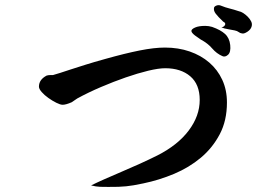

<svg xmlns="http://www.w3.org/2000/svg" viewBox="-20 -697 1040 744"><path d="M859.4 -299.8Q859.4 -229.5 831.5 -176.8Q803.7 -124 758.3 -85.9Q712.9 -47.9 654.8 -23.4Q596.7 1 535.2 13.7Q512.7 18.6 497.6 21Q482.4 23.4 468.8 24.9Q455.1 26.4 439 26.9Q422.9 27.3 399.4 27.3Q382.8 27.3 367.7 26.9Q352.5 26.4 333 21.5Q352.5 11.7 383.3 -2Q414.1 -15.6 449.7 -30.8Q485.4 -45.9 522 -62.5Q558.6 -79.1 589.8 -94.7Q668.9 -134.8 711.4 -191.4Q753.9 -248 753.9 -309.6Q753.9 -370.1 717.3 -401.4Q680.7 -432.6 620.1 -432.6Q594.7 -432.6 554.2 -422.9Q513.7 -413.1 467.3 -397Q420.9 -380.9 371.6 -359.9Q322.3 -338.9 279.3 -315.4L257.8 -300.8Q235.4 -291 222.7 -291Q213.9 -291 198.2 -298.8Q182.6 -306.6 167.5 -317.4Q152.3 -328.1 141.6 -340.3Q130.9 -352.5 130.9 -361.3Q130.9 -388.7 161.1 -404.3Q168.9 -406.2 175.8 -406.2Q182.6 -406.2 185.5 -406.2Q197.3 -409.2 213.4 -414.6Q229.5 -419.9 253.4 -427.7Q277.3 -435.5 310.1 -445.8Q342.8 -456.1 388.7 -468.8Q464.8 -490.2 521.5 -501.5Q578.1 -512.7 619.1 -512.7Q670.9 -512.7 714.8 -497.6Q758.8 -482.4 791 -454.6Q823.2 -426.8 841.3 -387.7Q859.4 -348.6 859.4 -299.8ZM801.8 -592.8Q835 -581.1 852.1 -565.4Q869.1 -549.8 872.1 -522.5Q875 -495.1 863.8 -484.9Q852.5 -474.6 841.8 -479.5Q819.3 -489.3 802.2 -509.3Q785.2 -529.3 757.8 -543.9L735.4 -559.6Q721.7 -570.3 721.7 -577.1Q721.7 -584 735.8 -590.3Q750 -596.7 775.4 -596.7Q782.2 -596.7 788.6 -595.7Q794.9 -594.7 801.8 -592.8ZM955.1 -594.7Q952.1 -583 939 -574.2Q925.8 -565.4 918 -567.4Q910.2 -568.4 904.8 -572.8Q899.4 -577.1 889.6 -579.1Q876 -582 863.3 -584Q850.6 -585.9 837.9 -590.8Q848.6 -592.8 852.1 -600.6Q855.5 -608.4 844.7 -613.3Q825.2 -631.8 815.9 -644Q806.6 -656.2 809.6 -668Q811.5 -672.9 819.8 -675.8Q828.1 -678.7 836.9 -674.8Q853.5 -668 869.6 -664.1Q885.7 -660.2 906.2 -653.3Q913.1 -652.3 922.4 -646.5Q931.6 -640.6 939.9 -632.3Q948.2 -624 953.1 -614.3Q958 -604.5 955.1 -594.7Z"/></svg>

Font: JasonHandwriting1
Style: Regular
Weight: 400
Version: Version 1.48.20